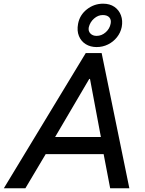

<svg xmlns="http://www.w3.org/2000/svg" viewBox="-62 -1002 770 1022"><path d="M-41.5 0 394.5 -719.7H479L626.5 0H524.4L484.4 -209L480 -246.1L417 -582H413.1L216.3 -247.1L196.3 -207L73.2 0ZM136.2 -181.6 154.8 -272.9H540.5L522.5 -181.6ZM452.1 -751.5Q419.4 -751.5 394.5 -766.8Q369.6 -782.2 358.2 -810.1Q346.7 -837.9 353.5 -875Q362.3 -922.4 400.6 -952.4Q439 -982.4 486.8 -982.4Q522.5 -982.4 546.9 -965.6Q571.3 -948.7 581.8 -920.4Q592.3 -892.1 585.9 -857.9Q579.6 -827.6 560.3 -803.5Q541 -779.3 512.9 -765.4Q484.9 -751.5 452.1 -751.5ZM452.1 -811Q479 -811 500.5 -830.1Q522 -849.1 526.9 -876Q531.2 -896.5 520 -909.2Q508.8 -921.9 484.9 -921.9Q460 -921.9 438.7 -903.3Q417.5 -884.8 410.6 -856.9Q406.7 -836.9 418.9 -824Q431.2 -811 452.1 -811Z"/></svg>

Font: Reddit Sans Medium
Style: Italic
Weight: 500
Italic angle: -11.25°
Designer: Stephen Hutchings
Version: Version 1.013